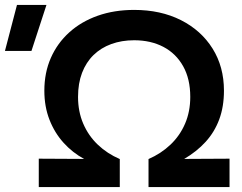

<svg xmlns="http://www.w3.org/2000/svg" viewBox="-124 -755 978 775"><path d="M32.5 0V-114.5L215.5 -113.5Q169 -138.5 132.8 -178.5Q96.5 -218.5 75.8 -271.5Q55 -324.5 55 -389Q55 -461.5 81.2 -521.2Q107.5 -581 155.8 -624.5Q204 -668 270.5 -691.5Q337 -715 417.5 -715Q524.5 -715 606.2 -673.8Q688 -632.5 734 -559Q780 -485.5 780 -389Q780 -324.5 761 -273.2Q742 -222 706 -182.5Q670 -143 619.5 -113.5L802.5 -114.5V0H475.5V-113Q526 -135 564 -171Q602 -207 623 -255.8Q644 -304.5 644 -364Q644 -436.5 615.2 -487.8Q586.5 -539 535.5 -565.8Q484.5 -592.5 417.5 -592.5Q367 -592.5 325.2 -577.2Q283.5 -562 253.5 -532.8Q223.5 -503.5 207.2 -461Q191 -418.5 191 -364Q191 -304.5 212 -255.8Q233 -207 270.8 -171Q308.5 -135 359.5 -113V0ZM-104 -549.5 -55.5 -735H63.5L3 -549.5Z"/></svg>

Font: Geologica Cursive Medium
Style: Regular
Weight: 500
Designer: Sindre Bremnes, Frode Helland
Foundry: Monokrom Skriftforlag AS
Version: Version 1.010;gftools[0.9.28]